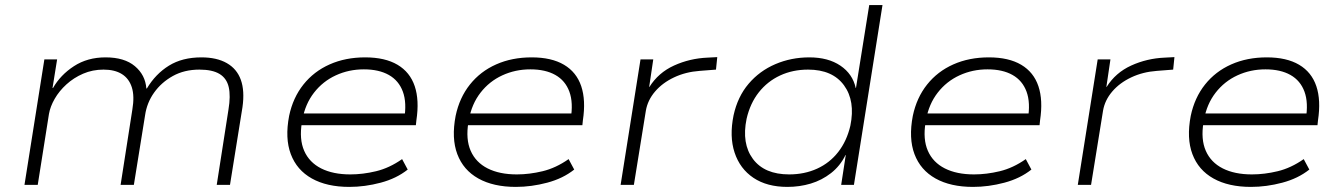

<svg xmlns="http://www.w3.org/2000/svg" viewBox="-20 -725 5263 753"><path d="M76 0 154 -492H204L186 -380H188Q217 -431 270 -465.5Q323 -500 394 -500Q468 -500 509 -465.5Q550 -431 554 -378H556Q590 -435 642.5 -467.5Q695 -500 770 -500Q830 -500 869.5 -477.5Q909 -455 924.5 -412Q940 -369 931 -305L882 0H830L876 -295Q885 -349 877 -383.5Q869 -418 841 -435Q813 -452 762 -452Q703 -452 658 -427Q613 -402 584.5 -362Q556 -322 549 -273L505 0H453L499 -295Q508 -348 497 -382.5Q486 -417 458 -434.5Q430 -452 386 -452Q343 -452 306 -436Q269 -420 240.5 -394Q212 -368 194.5 -337.5Q177 -307 172 -278L128 0Z M1350 8Q1262 8 1203 -25Q1144 -58 1120.5 -120.5Q1097 -183 1114 -271Q1129 -342 1170 -393.5Q1211 -445 1273 -472.5Q1335 -500 1412 -500Q1490 -500 1539 -471Q1588 -442 1606.5 -387Q1625 -332 1613 -253L1611 -234H1142L1150 -280H1595L1565 -257Q1576 -322 1560 -365.5Q1544 -409 1505 -431Q1466 -453 1407 -453Q1348 -453 1297 -429.5Q1246 -406 1211.5 -361.5Q1177 -317 1166 -256L1164 -245Q1153 -179 1173 -133.5Q1193 -88 1239.5 -64.5Q1286 -41 1354 -41Q1403 -41 1455 -53.5Q1507 -66 1557 -101L1579 -60Q1535 -25 1473 -8.5Q1411 8 1350 8Z M2003 8Q1915 8 1856 -25Q1797 -58 1773.5 -120.5Q1750 -183 1767 -271Q1782 -342 1823 -393.5Q1864 -445 1926 -472.5Q1988 -500 2065 -500Q2143 -500 2192 -471Q2241 -442 2259.5 -387Q2278 -332 2266 -253L2264 -234H1795L1803 -280H2248L2218 -257Q2229 -322 2213 -365.5Q2197 -409 2158 -431Q2119 -453 2060 -453Q2001 -453 1950 -429.5Q1899 -406 1864.5 -361.5Q1830 -317 1819 -256L1817 -245Q1806 -179 1826 -133.5Q1846 -88 1892.5 -64.5Q1939 -41 2007 -41Q2056 -41 2108 -53.5Q2160 -66 2210 -101L2232 -60Q2188 -25 2126 -8.5Q2064 8 2003 8Z M2414 0 2492 -492H2542L2526 -384H2527Q2562 -440 2623.5 -468Q2685 -496 2755 -499L2793 -501L2788 -452L2724 -447Q2669 -443 2623.5 -421.5Q2578 -400 2549 -366Q2520 -332 2513 -291L2466 0Z M3068 8Q2988 8 2935 -27.5Q2882 -63 2861 -126.5Q2840 -190 2857 -273Q2873 -346 2916 -396.5Q2959 -447 3021 -473.5Q3083 -500 3154 -500Q3228 -500 3276 -467.5Q3324 -435 3336 -380H3337L3389 -705H3441L3329 0H3279L3297 -117H3296Q3275 -74 3239 -46Q3203 -18 3159.5 -5Q3116 8 3068 8ZM3075 -41Q3135 -41 3184.5 -63.5Q3234 -86 3267.5 -129Q3301 -172 3315 -232Q3335 -329 3290 -390.5Q3245 -452 3149 -452Q3089 -452 3039.5 -429Q2990 -406 2956 -363Q2922 -320 2908 -259Q2888 -162 2933 -101.5Q2978 -41 3075 -41Z M3796 8Q3708 8 3649 -25Q3590 -58 3566.5 -120.5Q3543 -183 3560 -271Q3575 -342 3616 -393.5Q3657 -445 3719 -472.5Q3781 -500 3858 -500Q3936 -500 3985 -471Q4034 -442 4052.5 -387Q4071 -332 4059 -253L4057 -234H3588L3596 -280H4041L4011 -257Q4022 -322 4006 -365.5Q3990 -409 3951 -431Q3912 -453 3853 -453Q3794 -453 3743 -429.5Q3692 -406 3657.5 -361.5Q3623 -317 3612 -256L3610 -245Q3599 -179 3619 -133.5Q3639 -88 3685.5 -64.5Q3732 -41 3800 -41Q3849 -41 3901 -53.5Q3953 -66 4003 -101L4025 -60Q3981 -25 3919 -8.5Q3857 8 3796 8Z M4207 0 4285 -492H4335L4319 -384H4320Q4355 -440 4416.5 -468Q4478 -496 4548 -499L4586 -501L4581 -452L4517 -447Q4462 -443 4416.5 -421.5Q4371 -400 4342 -366Q4313 -332 4306 -291L4259 0Z M4886 8Q4798 8 4739 -25Q4680 -58 4656.5 -120.5Q4633 -183 4650 -271Q4665 -342 4706 -393.5Q4747 -445 4809 -472.5Q4871 -500 4948 -500Q5026 -500 5075 -471Q5124 -442 5142.5 -387Q5161 -332 5149 -253L5147 -234H4678L4686 -280H5131L5101 -257Q5112 -322 5096 -365.5Q5080 -409 5041 -431Q5002 -453 4943 -453Q4884 -453 4833 -429.5Q4782 -406 4747.5 -361.5Q4713 -317 4702 -256L4700 -245Q4689 -179 4709 -133.5Q4729 -88 4775.5 -64.5Q4822 -41 4890 -41Q4939 -41 4991 -53.5Q5043 -66 5093 -101L5115 -60Q5071 -25 5009 -8.5Q4947 8 4886 8Z"/></svg>

Font: Nunito Sans 7pt SemiExpanded ExtraLight
Style: Italic
Weight: 250
Width: 6
Italic angle: -9°
Designer: Vernon Adams
Foundry: Vernon Adams
Version: Version 3.101;gftools[0.9.27]